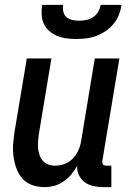

<svg xmlns="http://www.w3.org/2000/svg" viewBox="-20 -760 540 788"><path d="M163 8Q136 8 112 -0.5Q88 -9 72 -27Q56 -45 47.5 -68.5Q39 -92 35.5 -117.5Q32 -143 34 -169Q36 -195 40 -221L90 -520H191L139 -207Q137 -193 136 -178.5Q135 -164 136.5 -150Q138 -136 142.5 -123Q147 -110 156 -100Q165 -90 178 -85Q191 -80 206 -80Q225 -80 244.5 -87Q264 -94 278.5 -109Q293 -124 301.5 -143Q310 -162 313 -181L369 -520H470L400 -100Q400 -96 400 -92Q400 -88 402.5 -85Q405 -82 409 -81Q413 -80 418 -80H437V8H403Q382 8 362.5 3.5Q343 -1 328 -12Q313 -23 304 -41Q295 -59 297 -80Q287 -61 273 -44.5Q259 -28 241 -15.5Q223 -3 203 2.5Q183 8 163 8ZM293 -600Q273 -600 253 -602.5Q233 -605 215 -612.5Q197 -620 182.5 -632.5Q168 -645 160 -662Q152 -679 151 -699.5Q150 -720 153 -740H239Q237 -726 240 -712Q243 -698 253 -689.5Q263 -681 277 -678Q291 -675 305 -675Q319 -675 334 -678Q349 -681 362 -689.5Q375 -698 383 -712Q391 -726 393 -740H479Q476 -720 468 -699.5Q460 -679 446 -662Q432 -645 413.5 -632.5Q395 -620 375 -612.5Q355 -605 334 -602.5Q313 -600 293 -600Z"/></svg>

Font: Iosevka Semibold
Style: Italic
Weight: 600
Italic angle: -9°
Monospace: yes
Designer: Belleve Invis
Foundry: Belleve Invis
Version: Version 32.5.0; ttfautohint (v1.8.4)